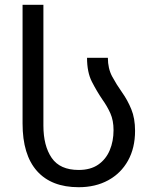

<svg xmlns="http://www.w3.org/2000/svg" viewBox="-20 -780 645 810"><path d="M312 9.8Q196.8 9.8 136 -58.6Q75.2 -127 75.2 -258.8V-759.8H163.1V-250Q163.1 -165 198 -114Q232.9 -63 312 -63Q361.8 -63 394.3 -85.4Q426.8 -107.9 442.9 -146Q459 -184.1 459 -231Q459 -272 445.6 -302Q432.1 -332 412.1 -359.9Q388.2 -395 367.7 -435.1Q347.2 -475.1 347.2 -536.1H435.1Q435.1 -491.2 453.1 -457.5Q471.2 -423.8 495.1 -390.1Q518.1 -357.9 533.9 -319.3Q549.8 -280.8 549.8 -228Q549.8 -155.8 520 -102.3Q490.2 -48.8 436.5 -19.5Q382.8 9.8 312 9.8Z"/></svg>

Font: Kurinto Seri
Style: Regular
Weight: 400
Designer: Kurinto was developed by Clint Goss from a range of fonts that are compatible with the SIL Open Font License Version 1.1
Foundry: Clinton F. Goss
Version: Version 2.196; July 25, 2020